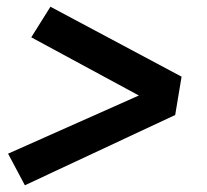

<svg xmlns="http://www.w3.org/2000/svg" viewBox="-20 -625 616 571"><path d="M54 -74 501 -283 520 -397 130 -605 73 -514 393 -341 4 -168Z"/></svg>

Font: Iosevka Sparkle Oblique
Style: Bold
Weight: 700
Italic angle: -9°
Designer: Belleve Invis
Foundry: Belleve Invis
Version: Version 4.5.0; ttfautohint (v1.8.3)